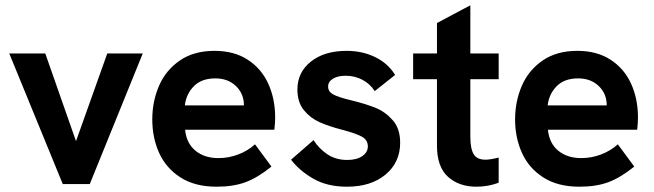

<svg xmlns="http://www.w3.org/2000/svg" viewBox="-20 -695 2468 725"><path d="M15 -493H151L267 -162L385 -493H519L319 0H217Z M555 -244Q555 -312 580.5 -371Q606 -430 659 -466.5Q712 -503 790 -503Q864 -503 915.5 -469.5Q967 -436 993 -379Q1019 -322 1019 -251Q1019 -232 1016 -205H679Q684 -154 718 -126Q752 -98 805 -98Q843 -98 879 -111.5Q915 -125 943 -150L1005 -66Q953 -24 907 -7Q861 10 798 10Q716 10 661.5 -25Q607 -60 581 -117.5Q555 -175 555 -244ZM901 -297V-298Q901 -341 871 -370Q841 -399 793 -399Q741 -399 712 -369.5Q683 -340 678 -297Z M1079 -92 1164 -166Q1184 -134 1216 -112.5Q1248 -91 1291 -91Q1327 -91 1348 -105.5Q1369 -120 1369 -142Q1369 -167 1345.5 -179.5Q1322 -192 1272 -205Q1222 -218 1187 -233.5Q1152 -249 1127.5 -279Q1103 -309 1103 -357Q1103 -422 1154 -462.5Q1205 -503 1289 -503Q1348 -503 1396.5 -479.5Q1445 -456 1472 -412L1395 -351Q1377 -379 1348 -394Q1319 -409 1285 -409Q1256 -409 1237.5 -398Q1219 -387 1219 -368Q1219 -349 1238 -338.5Q1257 -328 1307 -316Q1364 -302 1400 -287Q1436 -272 1463.5 -240.5Q1491 -209 1491 -156Q1491 -82 1436 -36Q1381 10 1290 10Q1216 10 1163.5 -20Q1111 -50 1079 -92Z M1630 -145V-396H1540V-493H1630V-608L1756 -675V-493H1863V-396H1756V-179Q1756 -134 1768.5 -113Q1781 -92 1813 -92Q1831 -92 1863 -100V-5Q1823 10 1779 10Q1713 10 1671.5 -27.5Q1630 -65 1630 -145Z M1925 -244Q1925 -312 1950.5 -371Q1976 -430 2029 -466.5Q2082 -503 2160 -503Q2234 -503 2285.5 -469.5Q2337 -436 2363 -379Q2389 -322 2389 -251Q2389 -232 2386 -205H2049Q2054 -154 2088 -126Q2122 -98 2175 -98Q2213 -98 2249 -111.5Q2285 -125 2313 -150L2375 -66Q2323 -24 2277 -7Q2231 10 2168 10Q2086 10 2031.5 -25Q1977 -60 1951 -117.5Q1925 -175 1925 -244ZM2271 -297V-298Q2271 -341 2241 -370Q2211 -399 2163 -399Q2111 -399 2082 -369.5Q2053 -340 2048 -297Z"/></svg>

Font: Hanken Grotesk
Style: Bold
Weight: 700
Designer: Alfredo Marco Pradil
Foundry: Hanken Design Co.
Version: Version 3.014